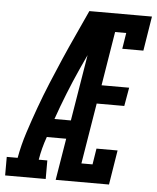

<svg xmlns="http://www.w3.org/2000/svg" viewBox="-100 -780 674 825"><g transform="rotate(5 237.5 -367.5)"><path d="M-47 0V-80H0Q10 -136 28 -191.5Q46 -247 66 -302Q86 -357 108.5 -411.5Q131 -466 154.5 -520Q178 -574 203 -628Q228 -682 252 -735H292L290 -719L334 -700Q281 -592 231.5 -482Q182 -372 143 -260H214L201 -180H117Q108 -155 101.5 -130Q95 -105 91 -80H128V0ZM171 0 292 -735H522L498 -586H407L418 -655H370L332 -422H451L437 -342H318L275 -80H323L334 -149H425L401 0Z"/></g></svg>

Font: Iosevka Curly Slab Medium
Style: Italic
Weight: 500
Italic angle: -9°
Monospace: yes
Designer: Belleve Invis
Foundry: Belleve Invis
Version: Version 22.1.2; ttfautohint (v1.8.4)